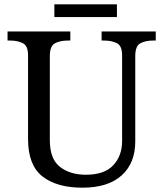

<svg xmlns="http://www.w3.org/2000/svg" viewBox="-20 -860 757 890"><path d="M362 10Q244 10 177 -42Q110 -94 110 -216V-604Q110 -648 85.5 -660Q61 -672 28 -672H15V-714H306V-672H293Q259 -672 235 -659.5Q211 -647 211 -600V-210Q211 -123 258 -86.5Q305 -50 378 -50Q464 -50 505 -94Q546 -138 546 -206V-604Q546 -648 521.5 -660Q497 -672 464 -672H451V-714H702V-672H689Q655 -672 631 -659.5Q607 -647 607 -600V-204Q607 -104 544 -47Q481 10 362 10ZM232 -781V-840H522V-781Z"/></svg>

Font: Noto Serif NP Hmong
Style: Regular
Weight: 400
Designer: Dalton Maag Ltd
Foundry: Dalton Maag Ltd
Version: Version 1.001